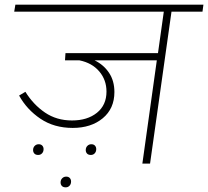

<svg xmlns="http://www.w3.org/2000/svg" viewBox="-20 -702 893 824"><path d="M849 -652H716L624 0H591L653 -443H386Q425 -424 448 -389.5Q471 -355 471 -307Q471 -236 421 -194.5Q371 -153 292 -153Q212 -153 153.5 -192.5Q95 -232 62 -292L89 -308Q123 -253 173 -219Q223 -185 289 -185Q355 -185 396 -218Q437 -251 437 -309Q437 -359 406 -395.5Q375 -432 321 -443H259L261 -474H658L683 -652H41L46 -682H853ZM167 -62Q167 -51 160.5 -44Q154 -37 144 -37Q133 -37 127.5 -43Q122 -49 122 -58Q122 -69 129 -76Q136 -83 146 -83Q156 -83 161.5 -77Q167 -71 167 -62ZM393 -62Q393 -51 386.5 -44Q380 -37 370 -37Q359 -37 353.5 -43Q348 -49 348 -58Q348 -69 355 -76Q362 -83 372 -83Q382 -83 387.5 -77Q393 -71 393 -62ZM285 77Q285 88 278.5 95Q272 102 262 102Q251 102 245.5 96Q240 90 240 81Q240 70 247 63Q254 56 264 56Q274 56 279.5 62Q285 68 285 77Z"/></svg>

Font: FiraGO UltraLight
Style: Italic
Weight: 200
Italic angle: -8°
Designer: bBox Type GmbH
Foundry: bBox Type GmbH
Version: Version 1.001